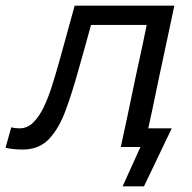

<svg xmlns="http://www.w3.org/2000/svg" viewBox="-60 -516 675 674"><path d="M19.5 9Q6.5 9 -11 7.5Q-28.5 6 -40.5 2.5L-20.5 -69Q-12.5 -67 -4.2 -66.2Q4 -65.5 9 -65.5Q36 -65.5 56.8 -86Q77.5 -106.5 93.8 -140.5Q110 -174.5 123 -216Q136 -257.5 148 -300Q161.5 -349.5 175.5 -399.5Q189.5 -449.5 202 -496H552Q540.5 -441.5 529.2 -388.8Q518 -336 503.5 -268.5L493 -219Q484 -176.5 476.5 -139.5Q468.5 -102 460.5 -65.5H543Q530.5 -40 518 -13.8Q505.5 12.5 493.5 38L469.5 88L445.5 138H370.5L433 0H364Q376 -55 387 -106.5Q397.5 -158 410.5 -219L421 -268.5Q431 -315.5 439.5 -353.5Q447.5 -391.5 455 -428.5H259.5Q248.5 -389 237.5 -348.5Q226 -308 215 -269Q193.5 -191 170.2 -128Q147 -65 112 -28Q77 9 19.5 9Z"/></svg>

Font: Heraclito
Style: Italic
Weight: 400
Italic angle: -12°
Designer: Kostas Bartsokas (font) & Cristiano Sobral (main changes)
Foundry: Kostas Bartsokas (font) & Cristiano Sobral (main changes)
Version: Version 1.00;July 8, 2020;FontCreator 13.0.0.2655 64-bit